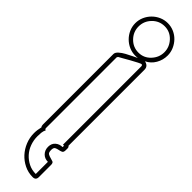

<svg xmlns="http://www.w3.org/2000/svg" viewBox="-300 -653 783 783"><g transform="rotate(45 91.5 -262.0)"><path d="M89 -491Q70 -491 53 -498.5Q36 -506 23 -519Q10 -532 2.5 -549Q-5 -566 -5 -585Q-5 -604 2.5 -621Q10 -638 23 -651Q36 -664 53 -671.5Q70 -679 89 -679Q108 -679 125 -671.5Q142 -664 154.5 -651Q167 -638 174.5 -621Q182 -604 182 -585Q182 -559 169 -536.5Q156 -514 133 -503Q156 -498 156 -477V-39Q161 -35 161 -29Q161 -23 161 -18Q161 -6 154.5 -3Q148 0 139.5 1.5Q131 3 124.5 6.5Q118 10 118 23Q118 38 124.5 42Q131 46 139.5 48Q148 50 154.5 52.5Q161 55 161 67V137Q161 155 143 155Q117 155 94.5 144Q72 133 55.5 115Q39 97 29.5 73.5Q20 50 20 24Q20 6 25 -14Q21 -18 21 -26V-433Q21 -442 31.5 -451.5Q42 -461 56 -468.5Q70 -476 83.5 -482.5Q97 -489 103 -492Q98 -491 89 -491ZM143 -18V-26H137V-477Q137 -485 131 -485Q129 -485 116 -478.5Q103 -472 88 -463.5Q73 -455 60 -447.5Q47 -440 43 -438L40 -433V-26Q40 -18 46 -18Q41 -8 40 2.5Q39 13 39 24Q39 46 46.5 66.5Q54 87 68 102.5Q82 118 101 127.5Q120 137 143 137V67Q124 67 112 54.5Q100 42 100 23Q100 4 112.5 -7Q125 -18 143 -18ZM89 -509Q120 -509 141.5 -532Q163 -555 163 -585Q163 -615 141.5 -638Q120 -661 89 -661Q58 -661 36 -638.5Q14 -616 14 -585Q14 -554 36 -531.5Q58 -509 89 -509Z"/></g></svg>

Font: RonaldsonGothicLicht
Style: Regular
Weight: 400
Designer: Mr. Robertson for MacKellar, Smiths & Jordan Co. Philadelphia
Foundry: CAT-Fonts Peter Wiegel
Version: 1.000